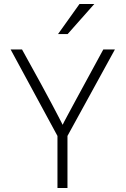

<svg xmlns="http://www.w3.org/2000/svg" viewBox="-20 -942 627 959"><path d="M318 -772H270L377 -922H451ZM317 -3H267V-263L33 -695H90Q150 -587 184.5 -523.5Q219 -460 240 -420.5Q261 -381 272 -359.5Q283 -338 287.5 -329.5Q292 -321 292 -320L293 -319L294 -321Q295 -324 301 -335Q307 -346 320.5 -371.5Q334 -397 358.5 -442Q383 -487 421 -557L496 -695H554L317 -263Z"/></svg>

Font: LXGW 975 Gothic SC 200W
Style: Regular
Weight: 200
Version: Version 2.01;February 25, 2021